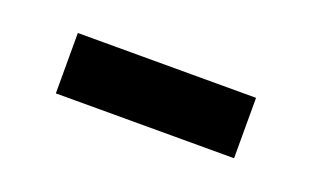

<svg xmlns="http://www.w3.org/2000/svg" viewBox="-29 -419 399 245"><g transform="rotate(20 170.0 -297.0)"><path d="M49 -338H291V-256H49Z"/></g></svg>

Font: hexuhindi05
Style: Book
Weight: 400
Designer: Jelle Bosma - Monotype Design Team
Foundry: Monotype Imaging Inc.
Version: Version 2.003